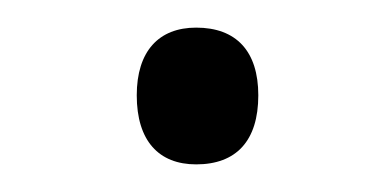

<svg xmlns="http://www.w3.org/2000/svg" viewBox="-20 -403 284 139"><path d="M79 -334C79 -301 95 -284 122 -284C151 -284 167 -301 167 -334C167 -366 151 -383 122 -383C95 -383 79 -366 79 -334Z"/></svg>

Font: Noto Sans Bengali Light
Style: Regular
Weight: 300
Designer: Jelle Bosma - Monotype Design Team
Foundry: Monotype Imaging Inc.
Version: Version 2.003